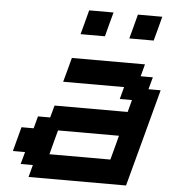

<svg xmlns="http://www.w3.org/2000/svg" viewBox="-58 -928 876 981"><g transform="rotate(5 379.5 -437.5)"><path d="M125 0H625Q647.5 -83 692.1 -250Q736.8 -417 758.8 -500H696.3L713.4 -562.5H650.9L667.5 -625H292.5Q287.1 -604 275.9 -562.3Q264.6 -520.5 258.8 -500H571.3L554.7 -437.5H617.2L600.6 -375H225.6L208.5 -312.5H146L129.4 -250H66.9Q61.5 -229 50.3 -187.3Q39.1 -145.5 33.7 -125H96.2L79.1 -62.5H141.6ZM533.7 -125H221.2Q226.6 -145.5 237.5 -187.3Q248.5 -229 254.4 -250H566.9Q561.5 -229 550.5 -187.3Q539.6 -145.5 533.7 -125ZM576.2 -750H701.2Q707 -771 718 -812.5Q729 -854 734.4 -875H609.4Q604 -854 593 -812.5Q582 -771 576.2 -750ZM326.2 -750H451.2Q456.5 -771 467.5 -812.5Q478.5 -854 484.4 -875H359.4Q354 -854 343 -812.5Q332 -771 326.2 -750Z"/></g></svg>

Font: Faithful 32x
Style: Oblique
Weight: 400
Foundry: Faithful Resource Pack
Version: Version 1.0; January 27, 2023